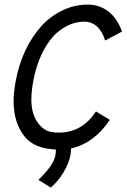

<svg xmlns="http://www.w3.org/2000/svg" viewBox="-20 -658 558 846"><path d="M350.6 -562.5Q311.5 -562.5 275.6 -543.9Q239.7 -525.4 214.8 -498Q151.4 -426.8 127.4 -305.2Q118.2 -257.8 118.2 -219.7Q118.2 -148.9 152.8 -109.4Q170.9 -88.4 189.7 -81.1Q208.5 -73.7 239.3 -73.7H246.1Q344.2 -77.1 402.8 -167L463.9 -129.9Q394.5 -26.4 293 -3.9Q293 12.7 290.5 24.9Q283.7 61.5 260 101.1Q236.3 140.6 204.1 168.5L149.4 134.8Q185.1 99.1 202.4 74Q219.7 48.8 224.1 25.9Q226.6 11.2 226.1 1Q131.3 -3.4 88.9 -55.7Q40 -116.7 40 -211.4Q40 -252.4 49.8 -304.2Q77.1 -446.3 161.1 -541.5Q197.8 -583.5 252 -610.6Q306.2 -637.7 366.7 -637.7Q418.5 -637.7 457.8 -607.2Q497.1 -576.7 517.6 -519L443.4 -479.5Q417 -562.5 350.6 -562.5Z"/></svg>

Font: Fantasque Sans Mono
Style: Italic
Weight: 400
Italic angle: -11°
Monospace: yes
Designer: Jany Belluz
Version: Version 1.8.0 ; ttfautohint (v1.8.2)